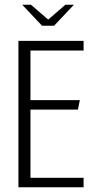

<svg xmlns="http://www.w3.org/2000/svg" viewBox="-20 -793 404 813"><path d="M74 -773H111L184 -710L257 -773H293L209 -684H158ZM58 -620H334V-579H109V-369H318L310 -329H109V-40H334V0H58Z"/></svg>

Font: Smooch Sans Thin
Style: Regular
Weight: 400
Version: Version 1.010